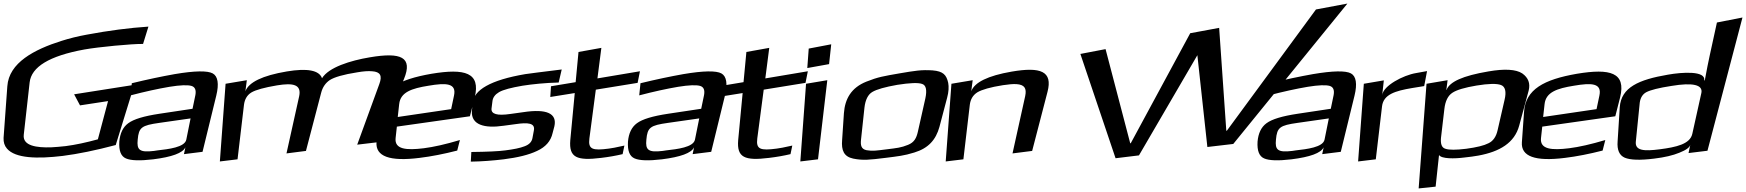

<svg xmlns="http://www.w3.org/2000/svg" viewBox="-65 -870 9776 1075"><path d="M736 -624 766 -721C659 -714 544 -699 421 -676C371 -667 323 -655 279 -641C127 -593 -15 -519 -24 -387L-45 -98C-46 -74 -40 -54 -26 -38C21 17 144 20 286 3C372 -8 470 -28 583 -58L687 -395L350 -342L383 -280L540 -304L483 -90C418 -72 357 -59 303 -52C273 -49 245 -46 220 -45C143 -43 61 -52 68 -115L101 -409C111 -495 210 -557 408 -593C486 -607 674 -625 736 -624Z M1069 -20 1146 -335C1162 -401 1155 -443 1126 -459C1097 -475 1025 -474 913 -455C840 -442 759 -425 673 -404L666 -336C746 -357 819 -373 884 -384C945 -394 986 -395 1007 -389C1027 -383 1034 -366 1029 -338L1013 -261L827 -233C741 -220 684 -203 653 -180C623 -158 607 -123 603 -77C600 -26 612 5 640 17C667 29 718 31 793 22C897 9 958 -13 973 -45L965 -7ZM706 -88C712 -157 728 -168 827 -182L1002 -207L978 -88C969 -45 878 -35 817 -28L797 -25C716 -15 700 -31 706 -88Z M2005 -549C1897 -531 1775 -493 1738 -432C1722 -477 1655 -489 1541 -470C1404 -447 1327 -409 1309 -359L1317 -421L1198 -401L1166 34L1265 22L1301 -283C1305 -314 1318 -337 1342 -352C1367 -367 1415 -380 1486 -392C1577 -407 1624 -397 1610 -331L1539 -11L1648 -25L1733 -350C1741 -382 1758 -406 1782 -422C1807 -438 1858 -453 1935 -465C1969 -471 1997 -473 2018 -471C2065 -468 2076 -446 2059 -400L1935 -60L2053 -74L2197 -428C2247 -550 2181 -579 2005 -549Z M2351 -457C2167 -425 2063 -370 2055 -243L2043 -74C2037 6 2117 35 2284 14C2350 6 2421 -8 2495 -27L2510 -86C2430 -62 2363 -47 2308 -40C2211 -28 2143 -33 2150 -97L2157 -161L2566 -219L2593 -325C2627 -464 2538 -488 2351 -457ZM2334 -390C2433 -407 2492 -405 2477 -335L2461 -259L2162 -215L2170 -287C2177 -354 2240 -375 2334 -390Z M2755 -166 2822 -175C2890 -185 2933 -182 2924 -139L2916 -96C2912 -75 2897 -60 2872 -51C2847 -41 2811 -34 2764 -28C2728 -23 2663 -20 2574 -19L2571 35C2635 34 2696 29 2755 22C2834 12 2896 -3 2942 -25C2990 -47 3019 -80 3029 -125L3039 -163C3055 -235 2996 -262 2865 -242L2793 -232C2719 -221 2684 -231 2687 -262L2692 -302C2694 -324 2707 -341 2729 -354C2753 -368 2797 -379 2860 -390C2918 -399 2987 -406 3063 -408L3080 -481C2965 -467 2897 -458 2876 -455C2682 -422 2585 -366 2581 -290L2577 -247C2573 -171 2647 -150 2755 -166Z M3235 -95 3271 -368 3505 -406 3518 -471 3280 -431 3302 -602 3174 -579 3158 -410 3020 -387 3016 -327 3153 -349 3128 -85C3120 12 3164 31 3301 14C3343 9 3383 2 3421 -7L3431 -55C3386 -45 3357 -39 3344 -38C3253 -26 3227 -33 3235 -95Z M3917 -20 3994 -335C4010 -401 4003 -443 3974 -459C3945 -475 3873 -474 3761 -455C3688 -442 3607 -425 3521 -404L3514 -336C3594 -357 3667 -373 3732 -384C3793 -394 3834 -395 3855 -389C3875 -383 3882 -366 3877 -338L3861 -261L3675 -233C3589 -220 3532 -203 3501 -180C3471 -158 3455 -123 3451 -77C3448 -26 3460 5 3488 17C3515 29 3566 31 3641 22C3745 9 3806 -13 3821 -45L3813 -7ZM3554 -88C3560 -157 3576 -168 3675 -182L3850 -207L3826 -88C3817 -45 3726 -35 3665 -28L3645 -25C3564 -15 3548 -31 3554 -88Z M4175 -95 4211 -368 4445 -406 4458 -471 4220 -431 4242 -602 4114 -579 4098 -410 3960 -387 3956 -327 4093 -349 4068 -85C4060 12 4104 31 4241 14C4283 9 4323 2 4361 -7L4371 -55C4326 -45 4297 -39 4284 -38C4193 -26 4167 -33 4175 -95Z M4577 -511 4589 -622 4463 -598 4455 -489ZM4515 22 4567 -421 4448 -401 4416 34Z M5238 -323C5247 -356 5248 -384 5244 -406C5234 -451 5216 -471 5156 -476C5093 -480 5058 -474 4970 -459C4884 -444 4851 -439 4786 -413C4701 -379 4666 -317 4660 -236L4650 -86C4645 -28 4660 7 4712 18C4766 29 4804 25 4892 14C4963 5 4996 2 5054 -16C5133 -40 5175 -87 5195 -160ZM5074 -132C5066 -97 5054 -73 5019 -59C4980 -43 4956 -41 4900 -34C4844 -27 4821 -23 4787 -29C4757 -35 4752 -56 4756 -90L4775 -267C4780 -311 4795 -341 4819 -355C4844 -370 4891 -383 4959 -395C5029 -406 5076 -408 5098 -400C5120 -393 5126 -366 5116 -319Z M5599 -469C5466 -446 5391 -409 5373 -359L5381 -421L5262 -401L5230 34L5329 22L5365 -284C5369 -314 5382 -337 5407 -353C5432 -368 5480 -382 5550 -393C5582 -398 5607 -400 5626 -399C5672 -396 5684 -375 5675 -332L5604 -11L5714 -25L5800 -356C5830 -471 5762 -497 5599 -469Z M7479 -850 7303 -817 6804 -138H6801L6761 -714L6599 -684L6266 -68H6263L6125 -595L5984 -568L6181 16L6312 0L6639 -561L6695 -47L6840 -64Z M7442 -20 7519 -335C7535 -401 7528 -443 7499 -459C7470 -475 7398 -474 7286 -455C7213 -442 7132 -425 7046 -404L7039 -336C7119 -357 7192 -373 7257 -384C7318 -394 7359 -395 7380 -389C7400 -383 7407 -366 7402 -338L7386 -261L7200 -233C7114 -220 7057 -203 7026 -180C6996 -158 6980 -123 6976 -77C6973 -26 6985 5 7013 17C7040 29 7091 31 7166 22C7270 9 7331 -13 7346 -45L7338 -7ZM7079 -88C7085 -157 7101 -168 7200 -182L7375 -207L7351 -88C7342 -45 7251 -35 7190 -28L7170 -25C7089 -15 7073 -31 7079 -88Z M7674 -338 7683 -420 7571 -401 7539 34 7638 22 7673 -275C7681 -341 7746 -361 7841 -377L7909 -388L7925 -472L7864 -461C7791 -449 7680 -390 7674 -338Z M8133 12C8164 9 8190 5 8213 1C8332 -21 8415 -70 8441 -167L8494 -363C8504 -403 8492 -435 8458 -459C8423 -482 8359 -486 8268 -470C8126 -446 8050 -412 8034 -366H8033L8040 -421L7922 -401L7878 185L7973 175L7992 -2C8006 20 8079 19 8133 12ZM8320 -141C8312 -105 8295 -80 8269 -68C8244 -55 8203 -45 8144 -37C8086 -30 8048 -30 8028 -37C8007 -43 8000 -64 8003 -98L8022 -260C8027 -304 8042 -334 8066 -350C8091 -367 8137 -380 8202 -391C8269 -402 8315 -403 8339 -394C8363 -385 8370 -357 8359 -311Z M8764 -457C8580 -425 8476 -370 8468 -243L8456 -74C8450 6 8530 35 8697 14C8763 6 8834 -8 8908 -27L8923 -86C8843 -62 8776 -47 8721 -40C8624 -28 8556 -33 8563 -97L8570 -161L8979 -219L9006 -325C9040 -464 8951 -488 8764 -457ZM8747 -390C8846 -407 8905 -405 8890 -335L8874 -259L8575 -215L8583 -287C8590 -354 8653 -375 8747 -390Z M9274 -452C9110 -424 9012 -381 9004 -270L8992 -79C8988 -30 9002 0 9032 13C9063 26 9118 28 9197 18C9255 11 9302 0 9338 -15C9376 -30 9396 -45 9399 -60L9389 -13L9495 -26L9691 -772L9548 -744L9508 -561C9501 -528 9491 -481 9480 -420H9477C9486 -475 9353 -466 9274 -452ZM9227 -34C9142 -23 9088 -25 9094 -78L9116 -296C9120 -323 9132 -343 9153 -354C9176 -366 9222 -378 9294 -389C9414 -409 9470 -395 9461 -350L9410 -120C9397 -63 9320 -46 9227 -34Z"/></svg>

Font: Gamestation Warped
Style: Italic
Weight: 400
Designer: Jonas Hecksher
Foundry: Jonas Hecksher, Playtypeª, e-types AS
Version: Version 1.003